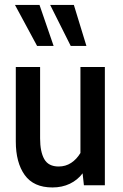

<svg xmlns="http://www.w3.org/2000/svg" viewBox="-20 -774 512 802"><path d="M199 9Q120.5 9 83.2 -43Q46 -95 46 -183V-494H147.5V-196Q147.5 -140 165 -109.2Q182.5 -78.5 225 -78.5Q254 -78.5 277 -93.5Q300 -108.5 316 -135V-494H418V0H330.5L325 -50Q304 -22 271.8 -6.5Q239.5 9 199 9ZM341 -582H275.5L189.5 -753.5H288.5ZM204 -582H135L42.5 -753.5H145Z"/></svg>

Font: Cabin Condensed Medium
Style: Regular
Weight: 500
Width: 3
Designer: Pablo Impallari
Foundry: Pablo Impallari. http://www.impallari.com Igino Marini. http://www.ikern.com
Version: Version 3.001; ttfautohint (v1.8.3)